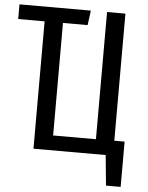

<svg xmlns="http://www.w3.org/2000/svg" viewBox="-58 -753 731 951"><g transform="rotate(5 307.5 -277.5)"><path d="M131.3 0V-633.3H0V-706.2H354.9L345.1 -633.3H222.6V-73.8H435.4V-706.2H526.7V-74.4H577.9V150.8H505.1L490.3 0Z"/></g></svg>

Font: FiraCode Nerd Font
Style: Regular
Weight: 400
Designer: Carrois Corporate, Edenspiekermann AG, Nikita Prokopov
Foundry: Carrois Corporate, Edenspiekermann AG, Nikita Prokopov
Version: Version 6.002;Nerd Fonts 2.2.2